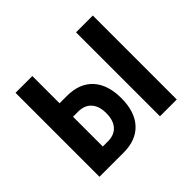

<svg xmlns="http://www.w3.org/2000/svg" viewBox="-126 -678 837 837"><g transform="rotate(-45 293.0 -259.0)"><path d="M151.4 0V-83H189.9Q229 -83 250.5 -106.9Q272 -130.9 272 -174.8Q272 -218.8 250.5 -242.7Q229 -266.6 189.9 -266.6H141.6V-349.6H203.6Q280.8 -349.6 322.8 -304Q364.7 -258.3 364.7 -174.8Q364.7 -91.3 322.8 -45.7Q280.8 0 203.6 0ZM54.7 0V-517.6H158.2V0ZM427.7 0V-517.6H531.2V0Z"/></g></svg>

Font: Cascadia Code PL
Style: Regular
Weight: 400
Monospace: yes
Designer: Aaron Bell
Foundry: Saja Typeworks
Version: Version 2102.003